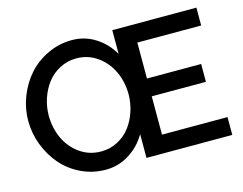

<svg xmlns="http://www.w3.org/2000/svg" viewBox="-99 -871 1307 1031"><g transform="rotate(-15 554.5 -355.0)"><path d="M1074.2 -99.1V0H597.2V-131.8Q562 -70.8 502.2 -33Q442.4 4.9 371.1 4.9Q298.3 4.9 234.6 -25.6Q170.9 -56.2 127.7 -106.7Q84.5 -157.2 59.8 -221.9Q35.2 -286.6 35.2 -355Q35.2 -425.3 61 -491Q86.9 -556.6 131.1 -606Q175.3 -655.3 238.8 -685.1Q302.2 -714.8 373 -714.8Q444.8 -714.8 503.7 -677Q562.5 -639.2 597.2 -578.1V-710H1064.9V-610.8H710V-411.1H1011.2V-312H710V-99.1ZM592.8 -356Q592.8 -423.3 565.7 -481.9Q538.6 -540.5 487.1 -577.1Q435.5 -613.8 371.1 -613.8Q320.8 -613.8 278.1 -591.3Q235.4 -568.8 207.5 -532.2Q179.7 -495.6 164.3 -449.5Q148.9 -403.3 148.9 -355Q148.9 -287.1 175.5 -228.8Q202.1 -170.4 253.9 -133.3Q305.7 -96.2 372.1 -96.2Q422.4 -96.2 464.8 -118.7Q507.3 -141.1 534.9 -178Q562.5 -214.8 577.6 -261Q592.8 -307.1 592.8 -356Z"/></g></svg>

Font: Rawline SemiBold
Style: Regular
Weight: 600
Designer: Matt McInerney, Pablo Impallari, Rodrigo Fuenzalida
Foundry: Matt McInerney, Pablo Impallari, Rodrigo Fuenzalida
Version: Version 4.020;PS 004.020;hotconv 1.0.88;makeotf.lib2.5.64775